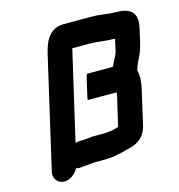

<svg xmlns="http://www.w3.org/2000/svg" viewBox="-108 -768 854 917"><g transform="rotate(-15 319.5 -309.5)"><path d="M494 -543H499C502 -542 505 -542 508 -542L494 -479L489 -467C488 -464 487 -462 486 -460C479 -447 470 -431 465 -416C463 -416 454 -415 452 -415H335C332 -415 322 -365 319 -354C309 -313 305 -293 307 -293H449C449 -288 448 -284 448 -281L413 -131C411 -130 409 -130 408 -130C397 -126 378 -121 366 -121C363 -120 356 -120 348 -119H292C283 -119 274 -118 265 -117L243 -115C242 -114 239 -114 238 -114C224 -115 209 -114 197 -110L299 -551H386C426 -551 457 -543 494 -543ZM571 -370C573 -373 574 -377 576 -381C578 -390 584 -403 588 -411C600 -434 611 -459 618 -489L635 -565C650 -629 619 -663 553 -663C541 -663 532 -665 519 -665H513C507 -666 500 -667 492 -668L471 -670C455 -673 434 -673 414 -673H290C222 -673 194 -623 178 -554L52 -7C44 26 66 54 99 54C128 54 156 31 168 7C179 11 190 10 202 8C223 8 243 3 264 3H302C307 3 316 3 327 2C354 2 372 -4 394 -8C411 -11 424 -17 439 -19C451 -22 463 -26 476 -33C508 -52 522 -73 531 -112L568 -273C577 -310 579 -345 571 -370Z"/></g></svg>

Font: Electronic
Style: TiIt
Weight: 900
Version: Version 1.011